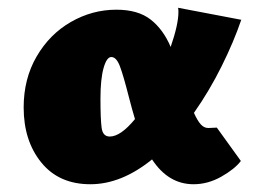

<svg xmlns="http://www.w3.org/2000/svg" viewBox="-20 -465 665 495"><path d="M539 -136 601 -50Q585 -29 550.5 -9.5Q516 10 479 10Q414 10 372 -54Q293 10 213 10Q132 10 86.5 -46Q41 -102 41 -188Q41 -262 74.5 -319.5Q108 -377 163 -408.5Q218 -440 280 -440Q336 -440 368.5 -414.5Q401 -389 420 -344Q440 -402 440 -434Q440 -443 439 -445L602 -414Q583 -358 551.5 -294.5Q520 -231 480 -174Q489 -154 497.5 -144.5Q506 -135 517 -135ZM328 -158Q321 -181 313 -212Q298 -271 289 -294.5Q280 -318 267 -318Q255 -318 247 -289.5Q239 -261 239 -211Q239 -158 242 -135.5Q245 -113 263 -113Q291 -113 328 -158Z"/></svg>

Font: Ysabeau Heavy
Style: Regular
Weight: 800
Designer: Christian Thalmann (Catharsis Fonts)
Version: Version 0.003